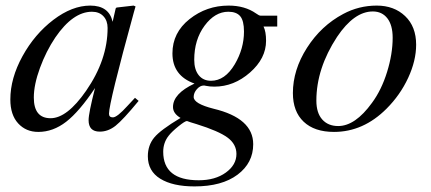

<svg xmlns="http://www.w3.org/2000/svg" viewBox="-20 -461 1541 687"><path d="M463 -111 476 -100Q420 -32 393.5 -11Q367 10 337 10Q297 10 297 -31Q297 -56 320 -146Q264 -62 217 -25.5Q170 11 117 11Q73 11 45 -19.5Q17 -50 17 -105Q17 -181 60.5 -260Q104 -339 171 -390Q238 -441 303 -441Q370 -441 383 -383L394 -431L397 -434L458 -441L465 -438Q464 -434 459 -417Q370 -93 370 -54Q370 -41 384 -41Q399 -41 436 -82ZM365 -361Q365 -387 350 -403Q335 -419 309 -419Q241 -419 178 -327Q145 -278 123 -218Q101 -158 101 -112Q101 -38 161 -38Q220 -38 288 -136Q365 -247 365 -361Z M972 -366H923Q932 -348 932 -315Q932 -252 874.5 -201.5Q817 -151 747 -151Q730 -151 716 -154Q713 -155 709 -155Q696 -155 684.5 -142Q673 -129 673 -114Q673 -90 744 -72Q886 -38 886 55Q886 122 830 164Q774 206 676 206Q598 206 553.5 178.5Q509 151 509 98Q509 59 531.5 31.5Q554 4 626 -39Q599 -55 599 -78Q599 -126 676 -162Q597 -190 597 -270Q597 -344 658 -392.5Q719 -441 798 -441Q856 -441 896 -413Q907 -405 912 -405H972ZM853 -348Q853 -387 839.5 -403Q826 -419 797 -419Q749 -419 712 -369Q675 -319 675 -247Q675 -212 691 -192Q707 -172 735 -172Q785 -172 820 -231Q853 -287 853 -348ZM826 90Q826 55 794.5 31.5Q763 8 683 -17Q659 -24 649 -28Q642 -28 618.5 -9Q595 10 584 24Q564 49 564 82Q564 184 691 184Q750 184 788 156.5Q826 129 826 90Z M1469 -301Q1469 -244 1440.5 -182.5Q1412 -121 1363 -72Q1280 11 1175 11Q1105 11 1066.5 -25.5Q1028 -62 1028 -128Q1028 -211 1078.5 -290Q1129 -369 1208 -411Q1264 -441 1328 -441Q1390 -441 1429.5 -403.5Q1469 -366 1469 -301ZM1385 -326Q1385 -371 1366 -395.5Q1347 -420 1314 -420Q1247 -420 1186 -329Q1112 -216 1112 -101Q1112 -57 1133 -33.5Q1154 -10 1190 -10Q1251 -10 1311 -93Q1345 -139 1365 -203.5Q1385 -268 1385 -326Z"/></svg>

Font: STIX
Style: Italic
Weight: 400
Italic angle: -16.33°
Designer: MicroPress Inc., with final additions and corrections provided by Coen Hoffman, Elsevier (retired)
Version: Version 1.1.1